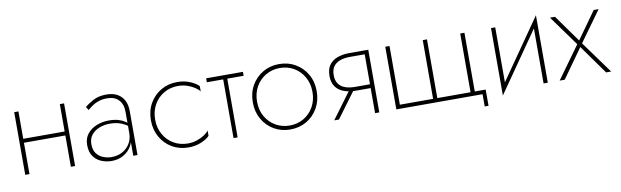

<svg xmlns="http://www.w3.org/2000/svg" viewBox="-40 -897 4492 1388"><g transform="rotate(-10 2205.5 -202.5)"><path d="M94 -230H427V-259H94ZM410 -460V0H441V-460ZM75 -460V0H106V-460Z M584 -135Q584 -176 606 -203Q628 -230 663.5 -244Q699 -258 740 -258Q789 -258 823 -244Q857 -230 880 -211V-232Q871 -241 853 -253Q835 -265 807 -273.5Q779 -282 738 -282Q689 -282 647 -265Q605 -248 579 -215.5Q553 -183 553 -134Q553 -84 575 -52Q597 -20 633 -5Q669 10 708 10Q758 10 796 -12Q834 -34 855 -70.5Q876 -107 876 -151L868 -166Q868 -123 847.5 -89.5Q827 -56 792 -37Q757 -18 713 -18Q681 -18 651 -30Q621 -42 602.5 -67.5Q584 -93 584 -135ZM608 -382Q625 -397 645.5 -411Q666 -425 693 -433.5Q720 -442 753 -442Q808 -442 838 -410.5Q868 -379 868 -323V0H899V-323Q899 -368 882.5 -400.5Q866 -433 833.5 -451.5Q801 -470 753 -470Q696 -470 656.5 -449Q617 -428 592 -406Z M1069 -230Q1069 -291 1096 -339Q1123 -387 1169.5 -414Q1216 -441 1273 -441Q1310 -441 1341.5 -430Q1373 -419 1396 -403.5Q1419 -388 1429 -373V-412Q1411 -433 1368 -451.5Q1325 -470 1273 -470Q1206 -470 1153 -439Q1100 -408 1069 -354Q1038 -300 1038 -230Q1038 -161 1069 -106.5Q1100 -52 1153 -21Q1206 10 1273 10Q1325 10 1368 -8.5Q1411 -27 1429 -48V-87Q1419 -72 1396 -56.5Q1373 -41 1341.5 -30Q1310 -19 1273 -19Q1216 -19 1169.5 -46Q1123 -73 1096 -121Q1069 -169 1069 -230Z M1484 -460V-431H1754V-460ZM1604 -451V0H1634V-451Z M1786 -230Q1786 -161 1817 -106.5Q1848 -52 1901 -21Q1954 10 2020 10Q2087 10 2140 -21Q2193 -52 2224 -106.5Q2255 -161 2255 -230Q2255 -300 2224 -354Q2193 -408 2140 -439Q2087 -470 2020 -470Q1954 -470 1901 -439Q1848 -408 1817 -354Q1786 -300 1786 -230ZM1817 -230Q1817 -291 1844 -339Q1871 -387 1917.5 -414Q1964 -441 2021 -441Q2078 -441 2124 -414Q2170 -387 2197 -339Q2224 -291 2224 -230Q2224 -169 2197 -121Q2170 -73 2124 -46Q2078 -19 2021 -19Q1964 -19 1917.5 -46Q1871 -73 1844 -120.5Q1817 -168 1817 -230Z M2378 0 2531 -207H2496L2343 0ZM2674 0V-460H2643V0ZM2655 -212H2533Q2493 -212 2462 -223Q2431 -234 2413.5 -258.5Q2396 -283 2396 -322Q2396 -362 2413.5 -386Q2431 -410 2462 -421Q2493 -432 2533 -432H2655V-460H2533Q2486 -460 2447.5 -446Q2409 -432 2387 -402Q2365 -372 2365 -322Q2365 -273 2387 -242.5Q2409 -212 2447.5 -198Q2486 -184 2533 -184H2655Z M3105 -29V-460H3074V-29H2830V-460H2799V0H3432V90H3460V-29H3380V-460H3349V-29Z M3906 -441 3911 -495 3580 -19 3575 35ZM3606 -460H3575V35L3606 -11ZM3911 -495 3880 -449V0H3911Z M4329 -460 4187 -261 4045 -460H4008L4169 -237L3998 0H4035L4187 -213L4339 0H4376L4204 -237L4365 -460Z"/></g></svg>

Font: Jost ExtraLight
Style: Regular
Weight: 250
Version: Version 3.710